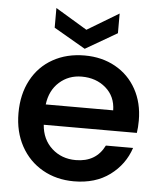

<svg xmlns="http://www.w3.org/2000/svg" viewBox="-54 -809 725 865"><g transform="rotate(5 308.5 -376.5)"><path d="M576 -233H155Q160 -167 204 -127Q248 -87 312 -87Q404 -87 442 -164H565Q540 -88 474.5 -39.5Q409 9 312 9Q233 9 170.5 -26.5Q108 -62 72.5 -126.5Q37 -191 37 -276Q37 -361 71.5 -425.5Q106 -490 168.5 -525Q231 -560 312 -560Q390 -560 451 -526Q512 -492 546 -430.5Q580 -369 580 -289Q580 -258 576 -233ZM461 -325Q460 -388 416 -426Q372 -464 307 -464Q248 -464 206 -426.5Q164 -389 156 -325ZM452 -673 309 -590 166 -673V-762L309 -676L452 -762Z"/></g></svg>

Font: Poppins-Tabular Medium
Style: Regular
Weight: 500
Designer: Ninad Kale (Devanagari), Jonny Pinhorn (Latin)
Foundry: Indian Type Foundry
Version: Version 4.004